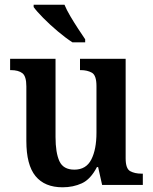

<svg xmlns="http://www.w3.org/2000/svg" viewBox="-20 -786 650 816"><path d="M246 10Q170 10 131 -37.5Q92 -85 92 -187V-419Q92 -462 75 -475Q58 -488 26 -488H23V-536H216V-204Q216 -137 232.5 -101Q249 -65 296 -65Q346 -65 368 -108Q390 -151 390 -222V-420Q390 -466 370.5 -477Q351 -488 323 -488H320V-536H514V-113Q514 -69 533.5 -58.5Q553 -48 581 -48H587V0H414L397 -76H392Q365 -24 328 -7Q291 10 246 10ZM288 -606Q260 -624 226 -652.5Q192 -681 163.5 -710Q135 -739 123 -756V-766H254Q263 -744 279 -717Q295 -690 312 -664Q329 -638 342 -619V-606Z"/></svg>

Font: Noto Serif Thai SemiCondensed SemiBold
Style: Regular
Weight: 600
Width: 4
Designer: Monotype Design Team
Foundry: Monotype Imaging Inc.
Version: Version 2.002; ttfautohint (v1.8.4.7-5d5b)